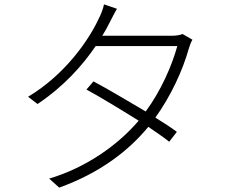

<svg xmlns="http://www.w3.org/2000/svg" viewBox="-20 -823 1040 875"><path d="M812 -668C800 -663 784 -660 759 -660H446C459 -681 470 -700 479 -719C488 -736 501 -763 513 -783L454 -803C450 -782 438 -753 430 -738C387 -645 280 -485 108 -382L151 -349C271 -429 356 -525 416 -613H788C764 -525 713 -408 644 -315C559 -365 467 -420 406 -452L374 -415C433 -383 527 -326 612 -273C518 -163 375 -60 204 -9L250 32C438 -36 567 -137 656 -245C695 -218 728 -196 751 -177L786 -222C761 -241 727 -263 688 -287C760 -387 813 -504 840 -600C843 -611 850 -631 857 -642Z"/></svg>

Font: Spoqa Han Sans Neo Light
Style: Regular
Weight: 300
Designer: [Spoqa Han Sans Neo] Dong-huui Kim ___ Younghwa Kang ___ Yujin Lee ___ [Noto Sans] Ryoko NISHIZUKA ____ (kana & ideograp
Foundry: Spoqa (http://www.spoqa-han-sans.com)
Version: Version 1.100;hotconv 1.0.109;makeotfexe 2.5.65596